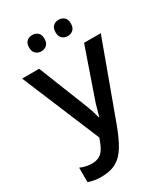

<svg xmlns="http://www.w3.org/2000/svg" viewBox="-220 -1004 975 1114"><g transform="rotate(-30 267.5 -447.0)"><path d="M347 -204Q320 -132 291.5 -84Q263 -36 223 -13Q183 10 121 10Q98 10 76 6.5Q54 3 35 -4V-101Q53 -93 72.5 -88.5Q92 -84 112 -84Q141 -84 161 -94.5Q181 -105 195.5 -129Q210 -153 224 -194L7 -714H121L253 -382Q260 -364 267 -342.5Q274 -321 279 -298H283Q288 -319 294.5 -339.5Q301 -360 306 -379L422 -714H534ZM132 -849Q132 -878 147 -891Q162 -904 184 -904Q205 -904 220 -891Q235 -878 235 -850Q235 -822 220 -808.5Q205 -795 184 -795Q162 -795 147 -808.5Q132 -822 132 -849ZM309 -849Q309 -878 324 -891Q339 -904 360 -904Q382 -904 397 -891Q412 -878 412 -850Q412 -822 397 -808.5Q382 -795 361 -795Q339 -795 324 -808.5Q309 -822 309 -849Z"/></g></svg>

Font: Noto Sans Display SemiCondensed Medium
Style: Regular
Weight: 500
Width: 4
Designer: Monotype Design Team
Foundry: Monotype Imaging Inc.
Version: Version 2.003